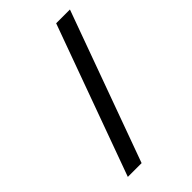

<svg xmlns="http://www.w3.org/2000/svg" viewBox="-282 -874 1163 1163"><g transform="rotate(-45 300.0 -292.5)"><path d="M440.5 -775H558.5L207.5 190H89.5Z"/></g></svg>

Font: JuliaMono ExtraBold
Style: Regular
Weight: 800
Monospace: yes
Designer: cormullion
Foundry: corm
Version: Version 0.055; ttfautohint (v1.8.4)